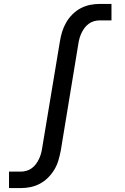

<svg xmlns="http://www.w3.org/2000/svg" viewBox="-20 -755 640 980"><path d="M26 205V121H86Q100 121 114.5 117Q129 113 141.5 104Q154 95 163 83Q172 71 178.5 57.5Q185 44 189 30Q193 16 195 2L286 -545Q290 -570 297.5 -594Q305 -618 318 -640.5Q331 -663 350 -682Q369 -701 392 -713Q415 -725 439.5 -730Q464 -735 489 -735H549V-651H489Q475 -651 460.5 -647Q446 -643 433.5 -634Q421 -625 412 -613Q403 -601 396.5 -587.5Q390 -574 386 -560Q382 -546 380 -532L290 15Q285 40 278 64Q271 88 257.5 110.5Q244 133 225 152Q206 171 183 183Q160 195 135.5 200Q111 205 86 205Z"/></svg>

Font: Iosevka Curly Slab MdEx
Style: Italic
Weight: 500
Width: 7
Italic angle: -9°
Monospace: yes
Designer: Belleve Invis
Foundry: Belleve Invis
Version: Version 11.0.0; ttfautohint (v1.8.3)